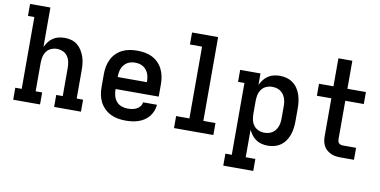

<svg xmlns="http://www.w3.org/2000/svg" viewBox="-85 -985 2870 1451"><g transform="rotate(10 1350.0 -260.0)"><path d="M40 0V-92H89V-643H40V-735H196V-432Q206 -453 220 -472Q234 -491 253.5 -504Q273 -517 296 -522.5Q319 -528 343 -528Q369 -528 394.5 -521Q420 -514 440 -498Q460 -482 474 -459.5Q488 -437 496.5 -412.5Q505 -388 508 -362Q511 -336 511 -310V-92H560V0H354V-92H404V-310Q404 -333 399 -356Q394 -379 380.5 -398Q367 -417 345 -426.5Q323 -436 300 -436Q277 -436 255 -426.5Q233 -417 219.5 -398Q206 -379 201 -356Q196 -333 196 -310V-92H246V0Z M903 8Q873 8 844 3Q815 -2 788.5 -15Q762 -28 740.5 -49Q719 -70 705.5 -96Q692 -122 686.5 -151.5Q681 -181 681 -210V-310Q681 -339 686.5 -368Q692 -397 705 -423.5Q718 -450 739 -471Q760 -492 786 -505Q812 -518 841.5 -523Q871 -528 900 -528Q929 -528 958.5 -523Q988 -518 1014 -505Q1040 -492 1061 -471Q1082 -450 1095 -423.5Q1108 -397 1113.5 -368Q1119 -339 1119 -310V-214H788V-210Q788 -186 794.5 -162Q801 -138 816.5 -119.5Q832 -101 855.5 -92.5Q879 -84 903 -84Q920 -84 937.5 -87Q955 -90 970.5 -97.5Q986 -105 997 -119.5Q1008 -134 1010 -151H1117Q1115 -127 1106 -103.5Q1097 -80 1081.5 -60.5Q1066 -41 1045 -27.5Q1024 -14 1000.5 -6Q977 2 952 5Q927 8 903 8ZM788 -306H1012V-310Q1012 -326 1009.5 -342Q1007 -358 1001 -372.5Q995 -387 985 -399.5Q975 -412 961 -420.5Q947 -429 931.5 -432.5Q916 -436 900 -436Q884 -436 868.5 -432.5Q853 -429 839 -420.5Q825 -412 815 -399.5Q805 -387 799 -372.5Q793 -358 790.5 -342Q788 -326 788 -310Z M1274 0V-92H1376V-643H1283V-735H1483V-92H1576V0Z M1690 215V123H1739V-428H1690V-520H1846V-432Q1856 -453 1870.5 -472Q1885 -491 1904.5 -504Q1924 -517 1947 -522.5Q1970 -528 1994 -528Q2020 -528 2046 -521Q2072 -514 2093.5 -498.5Q2115 -483 2130 -461Q2145 -439 2153.5 -414Q2162 -389 2165.5 -362.5Q2169 -336 2169 -310V-210Q2169 -184 2165.5 -157.5Q2162 -131 2153.5 -106Q2145 -81 2130 -59Q2115 -37 2093.5 -21.5Q2072 -6 2046 1Q2020 8 1994 8Q1970 8 1947 2.5Q1924 -3 1904.5 -16Q1885 -29 1870.5 -48Q1856 -67 1846 -88V123H1920V215ZM1951 -84Q1967 -84 1982.5 -87.5Q1998 -91 2011.5 -99.5Q2025 -108 2035 -120.5Q2045 -133 2051 -148Q2057 -163 2059.5 -178.5Q2062 -194 2062 -210V-310Q2062 -326 2059.5 -341.5Q2057 -357 2051 -372Q2045 -387 2035 -399.5Q2025 -412 2011.5 -420.5Q1998 -429 1982.5 -432.5Q1967 -436 1951 -436Q1928 -436 1906 -426.5Q1884 -417 1870 -398Q1856 -379 1851 -356Q1846 -333 1846 -310V-210Q1846 -187 1851 -164Q1856 -141 1870 -122Q1884 -103 1906 -93.5Q1928 -84 1951 -84Z M2553 0Q2534 0 2515.5 -2.5Q2497 -5 2479.5 -12.5Q2462 -20 2447 -32.5Q2432 -45 2423 -61.5Q2414 -78 2410 -96.5Q2406 -115 2406 -134V-428H2295V-520H2406V-735H2513V-520H2655V-428H2513V-134Q2513 -126 2515 -117.5Q2517 -109 2523 -103Q2529 -97 2537 -94.5Q2545 -92 2553 -92H2655V0Z"/></g></svg>

Font: Iosevka Etoile Semibold
Style: Regular
Weight: 600
Designer: Belleve Invis
Foundry: Belleve Invis
Version: Version 22.1.2; ttfautohint (v1.8.4)